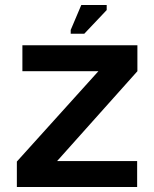

<svg xmlns="http://www.w3.org/2000/svg" viewBox="-20 -743 613 763"><path d="M47 0V-101L371 -460H69V-563H526V-460L207 -103H525V0ZM315 -609H261V-624L303 -723H404V-703Z"/></svg>

Font: Darker Grotesque Light ExtraBold
Style: Regular
Weight: 800
Version: Version 1.000;gftools[0.9.28]